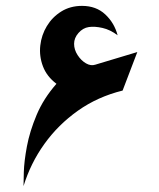

<svg xmlns="http://www.w3.org/2000/svg" viewBox="-20 -633 540 653"><path d="M60 0Q60 -11 61 -47.5Q62 -84 71.5 -135Q81 -186 104.5 -242Q128 -298 172 -348Q139 -373 126 -407.5Q113 -442 117 -478Q121 -514 139.5 -544.5Q158 -575 188.5 -594Q219 -613 259 -613Q307 -613 338 -584Q369 -555 380 -513Q355 -532 328.5 -538Q302 -544 282 -541Q262 -538 247 -521Q232 -504 232 -484Q232 -464 244 -445.5Q256 -427 272.5 -417.5Q289 -408 304 -413L447 -456L397 -325Q312 -304 245 -256.5Q178 -209 131 -143.5Q84 -78 60 0Z"/></svg>

Font: Reem Kufi SemiBold
Style: Regular
Weight: 600
Designer: Khaled Hosny
Version: Version 1.001